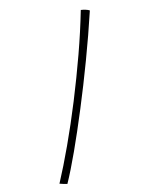

<svg xmlns="http://www.w3.org/2000/svg" viewBox="-149 -818 782 975"><g transform="rotate(-20 242.0 -330.5)"><path d="M409.5 -734.5Q421 -732 433.2 -727Q445.5 -722 452 -716.5Q402 -600.5 346.2 -484.5Q290.5 -368.5 235.2 -262.8Q180 -157 130.8 -70.5Q81.5 16 43.5 72.5Q36 70 23.8 65.2Q11.5 60.5 6 57.5Q54 -16 108.2 -110.5Q162.5 -205 216.8 -311Q271 -417 320.8 -525.2Q370.5 -633.5 409.5 -734.5Z"/></g></svg>

Font: Grandstander Thin
Style: Regular
Weight: 100
Designer: Tyler Finck
Foundry: Etcetera Type Co
Version: Version 1.200; ttfautohint (v1.8.3)